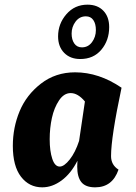

<svg xmlns="http://www.w3.org/2000/svg" viewBox="-20 -793 583 823"><path d="M319 -189 344 -358Q314 -394 283 -394Q254 -394 233 -362.5Q212 -331 202.5 -287.5Q193 -244 193 -196Q193 -146 204 -112.5Q215 -79 236 -79Q255 -79 279 -109.5Q303 -140 319 -189ZM312 -104Q284 -49 244 -19.5Q204 10 161 10Q105 10 70 -35.5Q35 -81 35 -168Q35 -246 64 -316Q93 -386 155.5 -434.5Q218 -483 302 -483Q404 -483 501 -417Q456 -205 456 -124Q456 -86 488 -66Q462 10 388 10Q347 10 329 -12Q311 -34 311 -79Q311 -95 312 -104ZM331 -590Q358 -590 374.5 -612.5Q391 -635 391 -664Q391 -691 380 -707Q369 -723 348 -723Q321 -723 304 -700.5Q287 -678 287 -649Q287 -623 298.5 -606.5Q310 -590 331 -590ZM324 -540Q281 -540 255 -566.5Q229 -593 229 -637Q229 -691 264.5 -732Q300 -773 355 -773Q398 -773 423 -747Q448 -721 448 -677Q448 -620 414.5 -580Q381 -540 324 -540Z"/></svg>

Font: Overlock Black
Style: Italic
Weight: 900
Designer: Dario Muhafara
Foundry: Dario Manuel Muhafara
Version: Version 1.002